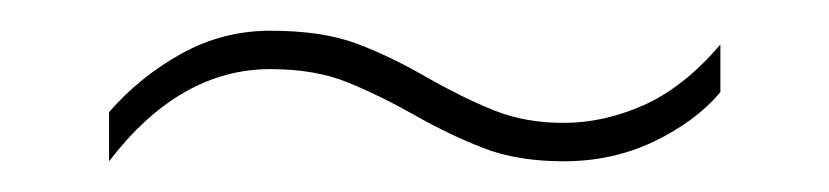

<svg xmlns="http://www.w3.org/2000/svg" viewBox="-20 -416 540 125"><path d="M156 -371Q185 -371 206 -362.5Q227 -354 250 -341Q273 -328 295 -319.5Q317 -311 347 -311Q379 -311 406 -324Q433 -337 449 -356V-387Q425 -359 399 -347.5Q373 -336 347 -336Q322 -336 302 -344Q282 -352 259 -365Q235 -379 212.5 -387.5Q190 -396 156 -396Q125 -396 98 -381Q71 -366 51 -343V-311Q97 -371 156 -371Z"/></svg>

Font: Noto Sans Mono UI Condensed Thin
Style: Regular
Weight: 250
Width: 3
Designer: Monotype Design team
Foundry: Monotype Imaging Inc.
Version: 1.000